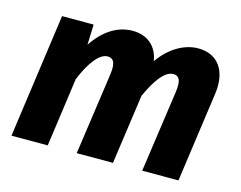

<svg xmlns="http://www.w3.org/2000/svg" viewBox="-81 -671 994 793"><g transform="rotate(15 415.5 -274.0)"><path d="M677 -548C615 -548 554 -510 512 -449C502 -513 458 -548 396 -548C330 -548 273 -509 230 -444L233 -531H98L24 0H179L220 -294C250 -368 288 -419 323 -419C344 -419 361 -407 353 -351L303 0H458L500 -298C532 -369 568 -419 604 -419C625 -419 641 -407 633 -351L583 0H738L792 -386C806 -487 759 -548 677 -548Z"/></g></svg>

Font: Fira Sans
Style: Bold Italic
Weight: 700
Italic angle: -8°
Designer: bBox Type GmbH & Carrois Corporate GbR & Edenspiekermann AG
Foundry: bBox Type GmbH & Carrois Corporate GbR & Edenspiekermann AG
Version: Version 4.301;PS 004.301;hotconv 1.0.88;makeotf.lib2.5.64775